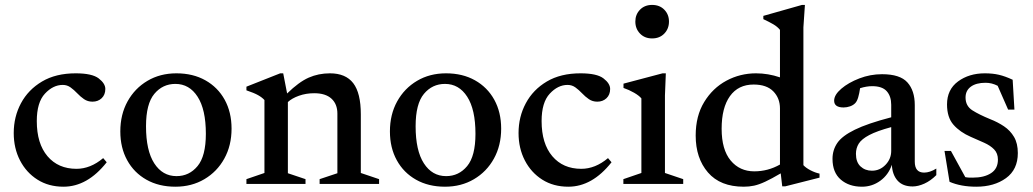

<svg xmlns="http://www.w3.org/2000/svg" viewBox="-20 -730 4098 762"><path d="M280.5 -439Q345.5 -439 371.8 -418.8Q398 -398.5 398 -377Q398 -354 383.5 -340.2Q369 -326.5 347 -326.5Q328 -326.5 313.5 -336.5Q299 -346.5 286.5 -359.8Q274 -373 260.2 -383Q246.5 -393 229 -393Q190.5 -393 158.2 -358.2Q126 -323.5 126 -249.5Q126 -160 168.5 -110Q211 -60 283.5 -60Q339 -60 389.5 -102.5L403.5 -86Q327 11 232 11Q173 11 128.8 -17Q84.5 -45 59.5 -93.2Q34.5 -141.5 34.5 -202Q34.5 -266.5 63.2 -320.2Q92 -374 146.8 -406.5Q201.5 -439 280.5 -439Z M676 11Q610.5 11 561.2 -16.8Q512 -44.5 484.8 -94Q457.5 -143.5 457.5 -208.5Q457.5 -275.5 486.2 -327.5Q515 -379.5 565.2 -409.2Q615.5 -439 680 -439Q746 -439 795.2 -411.2Q844.5 -383.5 871.8 -334Q899 -284.5 899 -219.5Q899 -152.5 870.2 -100.5Q841.5 -48.5 791 -18.8Q740.5 11 676 11ZM680.5 -31Q731 -31 764 -70.8Q797 -110.5 797 -199Q797 -295.5 764.2 -346.2Q731.5 -397 676 -397Q625.5 -397 592.5 -357.5Q559.5 -318 559.5 -229Q559.5 -132.5 592.2 -81.8Q625 -31 680.5 -31Z M1248.5 -19 1319 -42.5V-279Q1319 -317 1295.5 -338.5Q1272 -360 1227 -360Q1194.5 -360 1166.5 -350Q1138.5 -340 1122.5 -325V-42.5L1192.5 -19V0H958V-19L1029.5 -43.5V-333Q1020 -343.5 1004.5 -352.2Q989 -361 958 -371.5V-386L1092 -439H1104L1119.5 -359Q1166 -404.5 1205 -421.8Q1244 -439 1289.5 -439Q1352 -439 1382 -399.8Q1412 -360.5 1412 -276.5V-43.5L1484.5 -19V0H1248.5Z M1746 11Q1680.5 11 1631.2 -16.8Q1582 -44.5 1554.8 -94Q1527.5 -143.5 1527.5 -208.5Q1527.5 -275.5 1556.2 -327.5Q1585 -379.5 1635.2 -409.2Q1685.5 -439 1750 -439Q1816 -439 1865.2 -411.2Q1914.5 -383.5 1941.8 -334Q1969 -284.5 1969 -219.5Q1969 -152.5 1940.2 -100.5Q1911.5 -48.5 1861 -18.8Q1810.5 11 1746 11ZM1750.5 -31Q1801 -31 1834 -70.8Q1867 -110.5 1867 -199Q1867 -295.5 1834.2 -346.2Q1801.5 -397 1746 -397Q1695.5 -397 1662.5 -357.5Q1629.5 -318 1629.5 -229Q1629.5 -132.5 1662.2 -81.8Q1695 -31 1750.5 -31Z M2284 -439Q2349 -439 2375.2 -418.8Q2401.5 -398.5 2401.5 -377Q2401.5 -354 2387 -340.2Q2372.5 -326.5 2350.5 -326.5Q2331.5 -326.5 2317 -336.5Q2302.5 -346.5 2290 -359.8Q2277.5 -373 2263.8 -383Q2250 -393 2232.5 -393Q2194 -393 2161.8 -358.2Q2129.5 -323.5 2129.5 -249.5Q2129.5 -160 2172 -110Q2214.5 -60 2287 -60Q2342.5 -60 2393 -102.5L2407 -86Q2330.5 11 2235.5 11Q2176.5 11 2132.2 -17Q2088 -45 2063 -93.2Q2038 -141.5 2038 -202Q2038 -266.5 2066.8 -320.2Q2095.5 -374 2150.2 -406.5Q2205 -439 2284 -439Z M2568 -577.5Q2538.5 -577.5 2520 -596.8Q2501.5 -616 2501.5 -644.5Q2501.5 -672.5 2520 -691.5Q2538.5 -710.5 2568 -710.5Q2598 -710.5 2616.5 -691.5Q2635 -672.5 2635 -644.5Q2635 -616 2616.5 -596.8Q2598 -577.5 2568 -577.5ZM2622.5 -439 2619 -351V-43.5L2691.5 -19V0H2454V-19L2525.5 -43.5V-339.5Q2516.5 -350.5 2496.5 -362Q2476.5 -373.5 2454.5 -381V-398L2609.5 -439Z M3084.5 9.5 3078.5 -42Q3042 -20.5 3017.2 -9Q2992.5 2.5 2972.8 6.8Q2953 11 2932 11Q2838.5 11 2789.8 -45.5Q2741 -102 2741 -192Q2741 -270 2774.8 -325.2Q2808.5 -380.5 2863 -409.8Q2917.5 -439 2980.5 -439Q3028.5 -439 3075.5 -423V-611.5Q3065.5 -624 3048.8 -633.8Q3032 -643.5 3009.5 -654V-667L3163 -710.5H3174.5L3168.5 -621.5V-74.5Q3178.5 -63.5 3197 -54Q3215.5 -44.5 3232.5 -41V-25L3096.5 9.5ZM3075.5 -299.5Q3075.5 -340.5 3049 -367.5Q3022.5 -394.5 2971 -394.5Q2910 -394.5 2877 -348.5Q2844 -302.5 2844 -219Q2844 -136 2879.8 -93Q2915.5 -50 2973.5 -50Q3028 -50 3075.5 -77Z M3602 10Q3563 10 3542.2 -13.2Q3521.5 -36.5 3519.5 -76Q3506 -36 3473.5 -12.5Q3441 11 3401 11Q3349.5 11 3316.8 -17.2Q3284 -45.5 3284 -99.5Q3284 -134.5 3303 -162.5Q3322 -190.5 3372.5 -215.2Q3423 -240 3517 -264.5V-314Q3517 -348 3499.2 -368Q3481.5 -388 3441.5 -388Q3419 -388 3393.5 -380Q3390.5 -359 3386 -343.8Q3381.5 -328.5 3374.5 -321Q3366.5 -312.5 3353.8 -308Q3341 -303.5 3328 -303.5Q3290.5 -303.5 3290.5 -330.5Q3290.5 -353.5 3318.8 -377.8Q3347 -402 3390.5 -418.8Q3434 -435.5 3480.5 -435.5Q3552 -435.5 3581.2 -403Q3610.5 -370.5 3610.5 -313V-88.5Q3610.5 -45 3647.5 -45Q3670 -45 3696 -61V-35Q3673.5 -12.5 3648.5 -1.2Q3623.5 10 3602 10ZM3377 -119.5Q3377 -86.5 3395.2 -69.5Q3413.5 -52.5 3440.5 -52.5Q3472 -52.5 3494.5 -76Q3517 -99.5 3517 -131V-225.5Q3460 -210 3429.8 -194Q3399.5 -178 3388.2 -160Q3377 -142 3377 -119.5Z M3888.5 -439Q3920 -439 3944.5 -433.2Q3969 -427.5 3999 -413.5L4006 -295H3981L3939.5 -389.5Q3916.5 -401.5 3891.5 -401.5Q3854 -401.5 3833 -386Q3812 -370.5 3812 -343Q3812 -309.5 3839 -292.2Q3866 -275 3910 -257Q3939.5 -245.5 3964.5 -228.8Q3989.5 -212 4004.5 -186.5Q4019.5 -161 4019.5 -122.5Q4019.5 -57 3972.5 -23Q3925.5 11 3854.5 11Q3793.5 11 3748.5 -8.5L3728.5 -131H3754L3811 -27Q3818.5 -25.5 3825.8 -25.2Q3833 -25 3840.5 -25Q3886 -25 3913.2 -42.8Q3940.5 -60.5 3940.5 -96.5Q3940.5 -121.5 3925.5 -137Q3910.5 -152.5 3885.8 -163.5Q3861 -174.5 3832.5 -187Q3790 -205.5 3764.2 -234.8Q3738.5 -264 3738.5 -315.5Q3738.5 -374.5 3782.2 -406.8Q3826 -439 3888.5 -439Z"/></svg>

Font: Newsreader Text Medium
Style: Regular
Weight: 500
Designer: Hugues Gentile
Foundry: Production Type
Version: Version 1.001